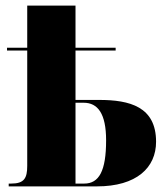

<svg xmlns="http://www.w3.org/2000/svg" viewBox="-20 -664 578 684"><path d="M11 0H325C467 0 536 -67 536 -159C536 -284 442 -308 333 -308H249V-484H392V-494H249V-644H77V-494H5V-484H77V-73C77 -29 66 -10 20 -10H11ZM280 -10H249V-298H278C328 -298 358 -260 358 -164C358 -55 333 -10 280 -10Z"/></svg>

Font: Noto Serif Display Condensed Black
Style: Regular
Weight: 900
Width: 3
Designer: Monotype Design Team
Foundry: Monotype Imaging Inc.
Version: Version 2.009